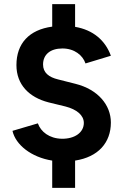

<svg xmlns="http://www.w3.org/2000/svg" viewBox="-20 -800 594 923"><path d="M231 103H341V-28C452 -45 513 -114 513 -211C513 -295 451 -370 343 -397L260 -418C214 -429 187 -451 187 -490C187 -538 222 -567 280 -567C338 -567 378 -534 391 -495L513 -532C486 -606 428 -656 341 -671V-780H231V-672C120 -657 59 -591 59 -487C59 -393 120 -332 213 -308L295 -288C349 -274 383 -246 383 -209C383 -163 339 -132 277 -133C217 -134 176 -167 162 -207L40 -171C55 -104 130 -44 231 -28Z"/></svg>

Font: HB Figtree Prototype
Style: Bold
Weight: 700
Designer: Alfredo Marco Pradil
Foundry: Hanken Design Co.®
Version: Version 1.002;Glyphs 3.2 (3228)